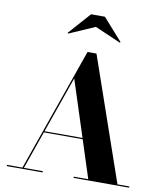

<svg xmlns="http://www.w3.org/2000/svg" viewBox="-103 -1078 995 1162"><g transform="rotate(10 394.0 -497.0)"><path d="M201 -240V-247.5H493V-240ZM435 -765 697.5 -7.5H770.5V0H429V-7.5H518L328.5 -593.5L122.5 -7.5H239V0H18.5V-7.5H113.5L380 -765ZM245.5 -854.5 241.5 -858.5 361.5 -993.5H446.5L566.5 -858.5L562.5 -854.5L403.5 -923.5Z"/></g></svg>

Font: Bodoni Moda 28pt
Style: Bold
Weight: 700
Designer: Owen Earl
Foundry: indestructible type
Version: Version 2.005